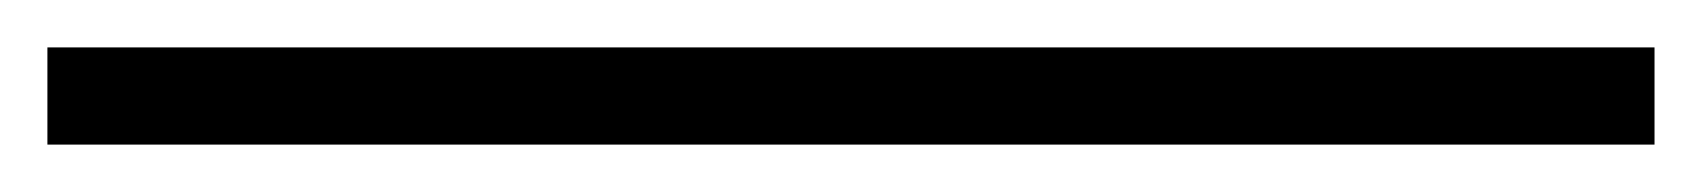

<svg xmlns="http://www.w3.org/2000/svg" viewBox="-30 98 718 81"><path d="M668 159H-10V118H668Z"/></svg>

Font: TypoPRO Sinkin Sans
Style: 200 X Light
Weight: 200
Designer: Keith Bates
Foundry: K-Type
Version: Sinkin Sans (version 1.0)  by Keith Bates   •   © 2014   www